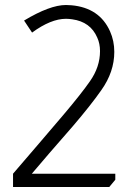

<svg xmlns="http://www.w3.org/2000/svg" viewBox="-20 -746 512 766"><path d="M76 -664Q179 -726 243 -726Q253 -726 265 -725Q377 -715 419 -621Q436 -583 436 -539Q436 -459 384 -386Q342 -326 271 -243L177 -135L107 -53H440V-29L416 0H32V-53L135 -173L234 -289Q305 -373 339 -422Q379 -479 379 -542Q379 -572 368 -596Q341 -659 268 -669Q255 -671 243 -671Q183 -671 108 -616Z"/></svg>

Font: Almarai Light
Style: Regular
Weight: 300
Designer: Boutros International 2019
Foundry: Created by Boutros International 2019
Version: Version 1.10